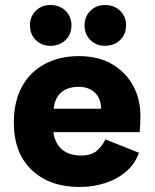

<svg xmlns="http://www.w3.org/2000/svg" viewBox="-20 -733 614 763"><path d="M296 10Q177 10 106 -57.5Q35 -125 35 -246Q35 -330 67.5 -389Q100 -448 158.5 -479Q217 -510 293 -510Q371 -510 425.5 -478Q480 -446 509 -392.5Q538 -339 538 -273Q538 -235 535 -208H192Q198 -164 226 -139.5Q254 -115 302 -115Q344 -115 365.5 -134.5Q387 -154 399 -179L532 -126Q517 -82 481.5 -51.5Q446 -21 398 -5.5Q350 10 296 10ZM193 -301H382Q381 -342 357 -365Q333 -388 292 -388Q252 -388 225.5 -367.5Q199 -347 193 -301ZM180 -713Q217 -713 240.5 -690Q264 -667 264 -632Q264 -597 240.5 -574Q217 -551 180 -551Q145 -551 122 -574Q99 -597 99 -632Q99 -667 122 -690Q145 -713 180 -713ZM397 -713Q434 -713 457.5 -690Q481 -667 481 -632Q481 -597 457.5 -574Q434 -551 397 -551Q362 -551 339 -574Q316 -597 316 -632Q316 -667 339 -690Q362 -713 397 -713Z"/></svg>

Font: Prodigy Sans
Style: Bold
Weight: 700
Designer: Wei Huang
Foundry: Wei Huang
Version: Version 1.003; ttfautohint (v1.8.3)